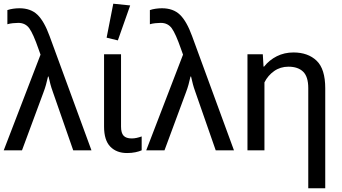

<svg xmlns="http://www.w3.org/2000/svg" viewBox="-20 -804 1827 1027"><path d="M0 0 196.8 -511.7 186 -542Q157.7 -623.5 136.7 -652.6Q115.7 -681.6 77.6 -681.6Q64.9 -681.6 48.6 -679.9Q32.2 -678.2 19.5 -674.3V-750Q33.2 -754.9 50 -757.3Q66.9 -759.8 84 -759.8Q144.5 -759.8 180.4 -725.1Q216.3 -690.4 245.1 -611.3L469.2 0H371.6L263.2 -311Q253.4 -338.4 249.5 -354Q245.6 -369.6 239.7 -394.5H236.8Q231.4 -370.6 226.1 -351.1Q220.7 -331.5 212.9 -311L97.7 0Z M659.7 14.6Q603.5 14.6 570.1 -19.5Q536.6 -53.7 536.6 -127V-513.7H627.4V-127Q627.4 -92.8 641.1 -78.1Q654.8 -63.5 684.1 -63.5Q697.8 -63.5 710.9 -66.4Q724.1 -69.3 737.8 -74.2V0Q725.1 5.9 704.6 10.3Q684.1 14.6 659.7 14.6ZM610.4 -587.9 550.3 -602.5 585.9 -784.2 676.3 -774.9Z M762.2 0 959 -511.7 948.2 -542Q919.9 -623.5 898.9 -652.6Q877.9 -681.6 839.8 -681.6Q827.1 -681.6 810.8 -679.9Q794.4 -678.2 781.7 -674.3V-750Q795.4 -754.9 812.3 -757.3Q829.1 -759.8 846.2 -759.8Q906.7 -759.8 942.6 -725.1Q978.5 -690.4 1007.3 -611.3L1231.4 0H1133.8L1025.4 -311Q1015.6 -338.4 1011.7 -354Q1007.8 -369.6 1002 -394.5H999Q993.7 -370.6 988.3 -351.1Q982.9 -331.5 975.1 -311L859.9 0Z M1628.9 203.1V-332.5Q1628.9 -394 1601.3 -420.7Q1573.7 -447.3 1522.9 -447.3Q1479.5 -447.3 1446.3 -423.8Q1413.1 -400.4 1394.5 -363.3V0H1303.7V-513.7H1385.7L1389.6 -447.8H1392.6Q1420.4 -482.9 1460.7 -503.2Q1501 -523.4 1549.8 -523.4Q1627.4 -523.4 1673.6 -479.2Q1719.7 -435.1 1719.7 -331.5V203.1Z"/></svg>

Font: RobotoFlex
Style: Regular
Weight: 400
Designer: Berlow after Robertson
Foundry: Google
Version: Version 2.136